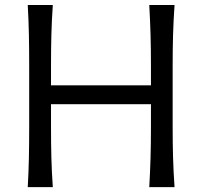

<svg xmlns="http://www.w3.org/2000/svg" viewBox="-20 -770 831 790"><path d="M94.2 0Q97.7 -62.5 98.9 -120.6Q100.1 -178.7 100.1 -248V-499.5Q100.1 -569.8 98.9 -627.9Q97.7 -686 94.2 -749.5H197.3Q192.9 -686 191.4 -627.9Q189.9 -569.8 189.9 -499.5V-418.9H601.1V-499.5Q601.1 -569.8 599.4 -627.9Q597.7 -686 594.2 -749.5H698.2Q693.8 -686 692.1 -627.9Q690.4 -569.8 690.4 -499.5V-248Q690.4 -178.7 692.1 -120.6Q693.8 -62.5 698.2 0H594.2Q597.7 -62.5 599.4 -120.6Q601.1 -178.7 601.1 -248V-341.3H189.9V-248Q189.9 -178.7 191.4 -120.6Q192.9 -62.5 197.3 0Z"/></svg>

Font: Pinar DS3-Regular
Style: Regular
Weight: 400
Designer: Amin Abedi
Version: Version 2.000